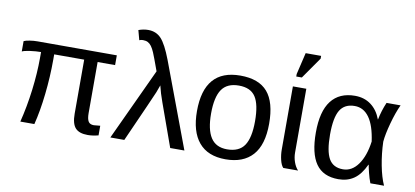

<svg xmlns="http://www.w3.org/2000/svg" viewBox="-70 -990 2671 1237"><g transform="rotate(10 1265.5 -371.5)"><path d="M549.8 9.8Q493.7 9.8 468.8 -17.8Q443.8 -45.4 443.8 -110.8V-464.4H247.6V-429.2Q247.6 -317.4 234.9 -202.9Q222.2 -88.4 199.7 0H107.9Q133.3 -100.6 147.5 -213.6Q161.6 -326.7 161.6 -425.3V-464.4Q129.4 -464.4 90.3 -459Q51.3 -453.6 38.6 -446.3V-514.2Q50.3 -520 76.4 -524.2Q102.5 -528.3 127.9 -528.3H646V-464.4H531.7V-129.9Q531.7 -92.8 542 -75.9Q552.2 -59.1 577.6 -59.1L619.6 -63V0Q582 9.8 549.8 9.8Z M916 -471.2Q882.8 -563 872.3 -587.4Q861.8 -611.8 851.3 -626.2Q840.8 -640.6 827.6 -647.5Q814.5 -654.3 795.4 -654.3Q781.2 -654.3 771.5 -649.4L754.4 -712.9Q787.1 -724.6 817.4 -724.6Q869.6 -724.6 902.8 -689Q936 -653.3 972.7 -557.1L1181.2 0H1088.4L987.3 -281.7Q967.3 -336.4 955.6 -386.2Q948.2 -363.8 937.7 -337.6Q927.2 -311.5 788.1 0H696.8Z M1689 -264.6Q1689 -126 1627.9 -58.1Q1566.9 9.8 1450.7 9.8Q1335 9.8 1275.9 -60.8Q1216.8 -131.3 1216.8 -264.6Q1216.8 -538.1 1453.6 -538.1Q1574.7 -538.1 1631.8 -471.4Q1689 -404.8 1689 -264.6ZM1596.7 -264.6Q1596.7 -374 1564.2 -423.6Q1531.7 -473.1 1455.1 -473.1Q1377.9 -473.1 1343.5 -422.6Q1309.1 -372.1 1309.1 -264.6Q1309.1 -160.2 1343 -107.7Q1377 -55.2 1449.7 -55.2Q1528.8 -55.2 1562.7 -106Q1596.7 -156.7 1596.7 -264.6Z M1828.1 0Q1813.5 -15.6 1805.7 -48.6Q1797.9 -81.5 1797.9 -115.2V-528.3H1885.7V-110.8Q1885.7 -79.1 1896.2 -49.3Q1906.7 -19.5 1924.8 0ZM1808.1 -594.7V-610.8L1841.8 -753.4H1942.9V-735.4L1844.7 -594.7Z M2364.7 -115.7Q2334 -49.3 2291.3 -19.8Q2248.5 9.8 2189.5 9.8Q2089.4 9.8 2042.2 -57.6Q1995.1 -125 1995.1 -261.7Q1995.1 -400.4 2048.1 -469.2Q2101.1 -538.1 2203.1 -538.1Q2264.6 -538.1 2308.3 -505.4Q2352.1 -472.7 2374 -413.6H2375Q2386.2 -471.7 2410.6 -528.3H2502.4Q2478 -476.6 2457.5 -401.6Q2437 -326.7 2433.1 -278.8Q2435.5 -200.7 2450 -125.5Q2464.4 -50.3 2487.3 0H2397.9Q2386.2 -29.8 2377.7 -64.7Q2369.1 -99.6 2366.7 -115.7ZM2087.4 -264.6Q2087.4 -156.2 2115.2 -107.2Q2143.1 -58.1 2207.5 -58.1Q2266.1 -58.1 2306.4 -114.5Q2346.7 -170.9 2359.4 -266.6Q2345.2 -369.6 2308.1 -421.4Q2271 -473.1 2212.9 -473.1Q2146.5 -473.1 2116.9 -424.1Q2087.4 -375 2087.4 -264.6Z"/></g></svg>

Font: Arial
Style: Regular
Weight: 400
Designer: Steve Matteson
Foundry: Ascender Corporation
Version: Version 2.00.3